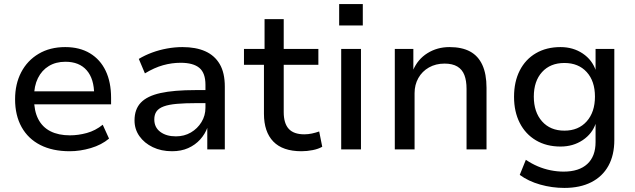

<svg xmlns="http://www.w3.org/2000/svg" viewBox="-20 -733 3117 942"><path d="M322 9Q238 9 178 -21.5Q118 -52 86 -109.5Q54 -167 54 -246Q54 -321 84 -378.5Q114 -436 169.5 -469Q225 -502 300 -502Q371 -502 421.5 -471.5Q472 -441 498.5 -385.5Q525 -330 525 -253V-221H128V-285H460L442 -268Q442 -346 405.5 -388Q369 -430 301 -430Q254 -430 219.5 -409Q185 -388 166 -349.5Q147 -311 147 -258V-248Q147 -189 167.5 -149Q188 -109 227.5 -89Q267 -69 323 -69Q364 -69 406 -80.5Q448 -92 484 -121L515 -53Q478 -22 425.5 -6.5Q373 9 322 9Z M824 9Q771 9 729.5 -11Q688 -31 664 -65Q640 -99 640 -142Q640 -197 671 -229.5Q702 -262 767.5 -276.5Q833 -291 939 -291H1003V-227H943Q887 -227 847.5 -223.5Q808 -220 783.5 -211Q759 -202 748 -186.5Q737 -171 737 -147Q737 -108 766.5 -86Q796 -64 843 -64Q884 -64 916.5 -83Q949 -102 968.5 -134Q988 -166 988 -204V-317Q988 -375 958 -400Q928 -425 866 -425Q823 -425 780 -413Q737 -401 691 -373L661 -444Q691 -462 726 -475Q761 -488 799.5 -495Q838 -502 875 -502Q941 -502 987 -481.5Q1033 -461 1058 -418.5Q1083 -376 1083 -308V0H997V-108H998Q986 -75 962 -48.5Q938 -22 903.5 -6.5Q869 9 824 9Z M1459 9Q1367 9 1321 -38.5Q1275 -86 1275 -175V-415H1177V-493H1278V-639H1372V-493H1542V-415H1372V-183Q1372 -128 1396.5 -101Q1421 -74 1473 -74Q1492 -74 1510.5 -78Q1529 -82 1546 -88L1561 -13Q1542 -2 1514 3.5Q1486 9 1459 9Z M1644 -608V-713H1760V-608ZM1654 0V-493H1751V0Z M1917 0V-493H2008V-387H2006Q2029 -442 2077 -472Q2125 -502 2185 -502Q2246 -502 2286 -480.5Q2326 -459 2346.5 -414.5Q2367 -370 2367 -302V0H2269V-297Q2269 -337 2258.5 -364.5Q2248 -392 2224 -406.5Q2200 -421 2161 -421Q2118 -421 2084.5 -402Q2051 -383 2032.5 -350Q2014 -317 2014 -276V0Z M2749 189Q2688 189 2630 172.5Q2572 156 2530 125L2560 51Q2588 70 2618.5 83Q2649 96 2681.5 102.5Q2714 109 2745 109Q2821 109 2861.5 71.5Q2902 34 2902 -36V-128H2903Q2886 -77 2839 -45.5Q2792 -14 2730 -14Q2661 -14 2609.5 -44.5Q2558 -75 2530 -130Q2502 -185 2502 -258Q2502 -332 2530 -387Q2558 -442 2609.5 -472Q2661 -502 2730 -502Q2792 -502 2839 -470.5Q2886 -439 2904 -385H2902V-493H2994V-46Q2994 28 2965 80.5Q2936 133 2881 161Q2826 189 2749 189ZM2749 -92Q2818 -92 2858.5 -137.5Q2899 -183 2899 -259Q2899 -335 2858.5 -379.5Q2818 -424 2749 -424Q2680 -424 2639.5 -379.5Q2599 -335 2599 -259Q2599 -183 2639.5 -137.5Q2680 -92 2749 -92Z"/></svg>

Font: Nunito Sans 12pt ExtraLight 9pt Medium
Style: Regular
Weight: 500
Version: Version 3.101;gftools[0.9.27]